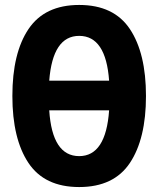

<svg xmlns="http://www.w3.org/2000/svg" viewBox="-20 -746 640 776"><path d="M570 -358Q570 -531 505 -628.5Q440 -726 300 -726Q161 -726 95.5 -629Q30 -532 30 -358Q30 -185 95 -87.5Q160 10 300 10Q440 10 505 -87.5Q570 -185 570 -358ZM300 -601Q408 -601 421 -420H179Q193 -601 300 -601ZM300 -115Q191 -115 179 -300H421Q408 -115 300 -115Z"/></svg>

Font: Noto Sans Mono UI
Style: Bold
Weight: 700
Designer: Monotype Design team
Foundry: Monotype Imaging Inc.
Version: 1.000